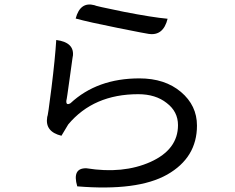

<svg xmlns="http://www.w3.org/2000/svg" viewBox="-20 -790 1040 850"><path d="M315 -708Q335 -784 398 -767Q399 -764 527 -738Q655 -713 722 -707Q703 -630 638 -640Q633 -640 503 -666Q373 -692 315 -708ZM229 -613Q313 -602 302 -537Q305 -564 290 -454Q275 -344 274 -346Q271 -321 292 -333Q410 -443 597 -443Q710 -443 781 -383Q852 -323 852 -234Q852 -92 720 -17Q589 57 322 35Q298 -47 363 -45Q525 -19 646 -73Q768 -128 768 -236Q768 -296 718 -334Q669 -373 592 -373Q394 -373 282 -239L252 -189Q178 -207 189 -272Q192 -273 208 -402Q224 -531 229 -613Z"/></svg>

Font: Swei Toothpaste CJK TC
Style: Regular
Weight: 400
Version: Version 1.0